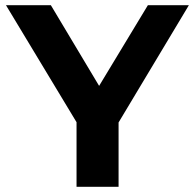

<svg xmlns="http://www.w3.org/2000/svg" viewBox="-20 -720 752 740"><path d="M275 0V-249L3 -700H176L362 -389L550 -700H708L437 -248V0Z"/></svg>

Font: Montserrat
Style: Bold
Weight: 700
Designer: Julieta Ulanovsky
Foundry: Julieta Ulanovsky
Version: Version 9.000; ttfautohint (v1.8.4.7-5d5b)